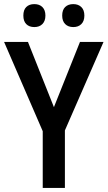

<svg xmlns="http://www.w3.org/2000/svg" viewBox="-20 -919 526 939"><path d="M116.7 -713.9 243.7 -395 371.1 -713.9H486.3L297.4 -281.2V0H189V-277.3L0 -713.9ZM338.4 -786.6Q313.5 -786.6 298.8 -801.3Q284.2 -815.9 284.2 -842.8Q284.2 -870.6 298.8 -884.8Q313.5 -898.9 338.4 -898.9Q362.8 -898.9 377.7 -884.5Q392.6 -870.1 392.6 -842.8Q392.6 -815.9 377.9 -801.3Q363.3 -786.6 338.4 -786.6ZM147.9 -786.6Q123 -786.6 108.6 -801Q94.2 -815.4 94.2 -842.8Q94.2 -870.6 108.6 -884.8Q123 -898.9 147.9 -898.9Q172.9 -898.9 187.5 -884.3Q202.1 -869.6 202.1 -842.8Q202.1 -816.4 187.5 -801.5Q172.9 -786.6 147.9 -786.6Z"/></svg>

Font: Open Sans
Style: Regular
Weight: 600
Width: 3
Foundry: Ascender Corporation
Version: Version 1.000